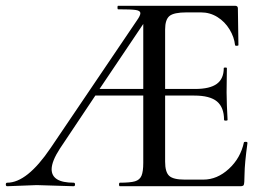

<svg xmlns="http://www.w3.org/2000/svg" viewBox="-26 -645 925 665"><path d="M470.2 -336.9V-562L318.8 -336.9ZM-1 -12.2Q67.9 -12.2 148.9 -131.8L448.2 -574.2Q460.4 -591.3 460.2 -599.6Q460 -607.9 444.1 -610.4Q428.2 -612.8 382.8 -612.8Q380.9 -612.8 380.9 -618.9Q380.9 -625 382.8 -625H788.1Q797.9 -625 797.9 -616.2L799.8 -488.8Q799.8 -486.8 794.4 -486.3Q789.1 -485.8 788.1 -488.8Q785.2 -516.6 769 -543.2Q752.9 -569.8 727.1 -585.9Q701.2 -602.1 669.9 -602.1H620.1Q576.2 -602.1 561 -589.6Q545.9 -577.1 545.9 -543V-336.9H649.9Q700.7 -336.9 724.9 -354.5Q749 -372.1 749 -409.2Q749 -411.1 754.4 -411.1Q759.8 -411.1 759.8 -409.2L758.8 -325.2L759.8 -279.8Q761.7 -247.6 762.2 -230Q762.2 -227.1 756.1 -227.1Q750 -227.1 750 -230Q750 -272.9 725.6 -293.5Q701.2 -314 647 -314H545.9V-85Q545.9 -48.8 560.1 -35.9Q574.2 -22.9 613.8 -22.9H678.2Q726.1 -22.9 766.6 -60.1Q807.1 -97.2 818.8 -151.9Q819.3 -153.8 825.2 -153.8Q831.1 -153.8 831.1 -149.9Q821.3 -78.1 821 -42.7Q820.8 -7.3 817.9 -3.7Q814.9 0 806.2 0H389.2Q386.2 0 386.2 -6.1Q386.2 -12.2 389.2 -12.2Q425.3 -12.2 441.7 -17.1Q458 -22 464.1 -36.4Q470.2 -50.8 470.2 -81.1V-314H304.2L181.2 -129.9Q153.3 -86.9 152.8 -59.1Q152.8 -12.2 229 -12.2Q233.9 -12.2 233.9 -6.1Q233.9 0 229 0L101.1 -3.9L-1 0Q-5.9 0 -5.9 -6.1Q-5.9 -12.2 -1 -12.2Z"/></svg>

Font: Cormorant-Medium
Style: Regular
Weight: 500
Designer: Christian Thalmann (Catharsis Fonts)
Version: Version 3.000